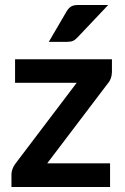

<svg xmlns="http://www.w3.org/2000/svg" viewBox="-20 -751 500 771"><path d="M429.5 -462Q429.5 -449 425 -436.5Q420.5 -424 413 -416L169.5 -95H422V0H26V-51.5Q26 -60 30 -71.8Q34 -83.5 42 -94L288 -418.5H40.5V-513H429.5ZM414.5 -731 291 -600.5Q281.5 -590.5 272.8 -586.8Q264 -583 250 -583H176L247 -704.5Q254.5 -717.5 264.5 -724.2Q274.5 -731 294.5 -731Z"/></svg>

Font: LatoLatin
Style: Bold
Weight: 700
Designer: Lukasz Dziedzic with Adam Twardoch and Botio Nikoltchev
Foundry: tyPoland Lukasz Dziedzic
Version: Version 2.015; 2015-08-06; http://www.latofonts.com/